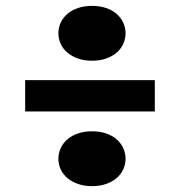

<svg xmlns="http://www.w3.org/2000/svg" viewBox="-20 -719 622 663"><path d="M181.6 -170.9Q181.6 -190.4 189.7 -207.8Q197.8 -225.1 212.9 -238Q228 -251 249.5 -258.3Q271 -265.6 297.9 -265.6Q324.7 -265.6 346.2 -258.3Q367.7 -251 382.6 -238Q397.5 -225.1 405.5 -207.8Q413.6 -190.4 413.6 -170.9Q413.6 -151.4 405.5 -134Q397.5 -116.7 382.6 -104Q367.7 -91.3 346.2 -83.7Q324.7 -76.2 297.9 -76.2Q271 -76.2 249.5 -83.7Q228 -91.3 212.9 -104Q197.8 -116.7 189.7 -134Q181.6 -151.4 181.6 -170.9ZM181.6 -604Q181.6 -623.5 189.7 -640.9Q197.8 -658.2 212.9 -671.1Q228 -684.1 249.5 -691.4Q271 -698.7 297.9 -698.7Q324.7 -698.7 346.2 -691.4Q367.7 -684.1 382.6 -671.1Q397.5 -658.2 405.5 -640.9Q413.6 -623.5 413.6 -604Q413.6 -584.5 405.5 -567.1Q397.5 -549.8 382.6 -537.1Q367.7 -524.4 346.2 -516.8Q324.7 -509.3 297.9 -509.3Q271 -509.3 249.5 -516.8Q228 -524.4 212.9 -537.1Q197.8 -549.8 189.7 -567.1Q181.6 -584.5 181.6 -604ZM66.9 -442.4H514.6V-334H66.9Z"/></svg>

Font: Krona One
Style: Regular
Weight: 400
Version: Version 1.003